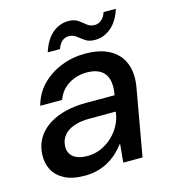

<svg xmlns="http://www.w3.org/2000/svg" viewBox="-103 -750 758 847"><g transform="rotate(-15 276.0 -327.0)"><path d="M181 12Q124 12 88.5 -7Q53 -26 37 -57Q21 -88 23 -125Q25 -178 55.5 -216.5Q86 -255 141 -276Q196 -297 269 -297H399Q407 -341 398.5 -369.5Q390 -398 366.5 -412Q343 -426 306 -426Q261 -426 223.5 -403.5Q186 -381 170 -337H70Q85 -392 122 -429.5Q159 -467 210.5 -487.5Q262 -508 320 -508Q389 -508 433 -483Q477 -458 494.5 -412.5Q512 -367 501 -305L447 0H359L367 -84H366Q350 -63 331 -45.5Q312 -28 289 -15Q266 -2 239 5Q212 12 181 12ZM215 -69Q248 -69 277.5 -82Q307 -95 330 -117Q353 -139 367.5 -167Q382 -195 385 -225V-226H266Q223 -226 193 -215Q163 -204 147 -184Q131 -164 130 -137Q128 -105 150.5 -87Q173 -69 215 -69ZM163 -556Q181 -612 213.5 -639Q246 -666 286 -666Q313 -666 329.5 -654.5Q346 -643 360 -631Q374 -619 396 -619Q412 -619 426 -630.5Q440 -642 447 -664H503Q486 -610 453 -582.5Q420 -555 380 -555Q352 -555 335.5 -566.5Q319 -578 304.5 -589.5Q290 -601 270 -601Q253 -601 240 -590Q227 -579 219 -556Z"/></g></svg>

Font: DM Sans 28pt Medium
Style: Italic
Weight: 500
Italic angle: -10°
Version: Version 4.004;gftools[0.9.30]